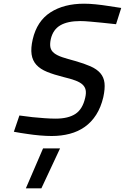

<svg xmlns="http://www.w3.org/2000/svg" viewBox="-20 -726 676 1039"><path d="M608 -595Q569 -599 533 -603Q502 -606 469 -609Q436 -612 414 -612Q346 -612 306.5 -589Q267 -566 255 -515Q249 -487 253 -469Q257 -451 273 -438.5Q289 -426 317 -416.5Q345 -407 387 -396Q436 -382 470 -367Q504 -352 523 -330Q542 -308 545.5 -277Q549 -246 539 -200Q526 -145 500.5 -105Q475 -65 439 -39.5Q403 -14 357.5 -2Q312 10 260 10Q231 10 196 7Q161 4 129 -1Q92 -6 55 -13L85 -101Q121 -96 156 -92Q186 -89 220 -86.5Q254 -84 281 -84Q349 -84 388 -109.5Q427 -135 441 -197Q447 -222 443.5 -239Q440 -256 426.5 -268.5Q413 -281 387.5 -290.5Q362 -300 324 -309Q272 -322 235 -337Q198 -352 177 -375Q156 -398 151 -431.5Q146 -465 157 -513Q180 -612 253 -659Q326 -706 435 -706Q464 -706 498.5 -702.5Q533 -699 564 -694Q600 -689 636 -683ZM213 77H305L204 293H120Z"/></svg>

Font: Panefresco 600wt
Style: Italic
Weight: 600
Foundry: Campivisivi & Chank Co
Version: Version 1.000